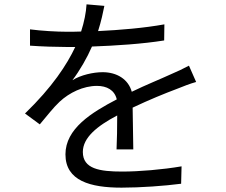

<svg xmlns="http://www.w3.org/2000/svg" viewBox="-20 -818 1040 883"><path d="M460 -791 378 -798C376 -761 367 -716 353 -673C331 -672 308 -672 287 -672C241 -672 171 -676 118 -683V-608C173 -604 239 -602 282 -602C296 -602 311 -602 326 -602C288 -521 221 -418 95 -296L163 -246C197 -286 225 -323 254 -350C299 -392 363 -423 426 -423C471 -423 507 -404 517 -361C400 -300 281 -226 281 -108C281 14 396 45 539 45C626 45 737 37 813 27L815 -53C727 -38 620 -29 542 -29C439 -29 361 -41 361 -119C361 -185 426 -238 519 -287C519 -234 518 -169 516 -131H593C592 -180 591 -265 590 -323C666 -359 737 -388 793 -409C820 -420 856 -434 882 -441L849 -516C821 -501 797 -490 767 -477C715 -453 654 -429 586 -396C570 -454 517 -486 452 -486C409 -486 351 -473 313 -449C347 -494 380 -551 403 -604C512 -608 636 -616 735 -632L736 -706C642 -689 533 -680 431 -675C446 -722 454 -761 460 -791Z"/></svg>

Font: Source Han Sans TC
Style: Regular
Weight: 400
Designer: Ryoko NISHIZUKA 西塚涼子 (kana, bopomofo & ideographs); Paul D. Hunt (Latin, Greek & Cyrillic); Sandoll Communications 산돌커뮤니
Foundry: Adobe
Version: Version 2.002;hotconv 1.0.116;makeotfexe 2.5.65601